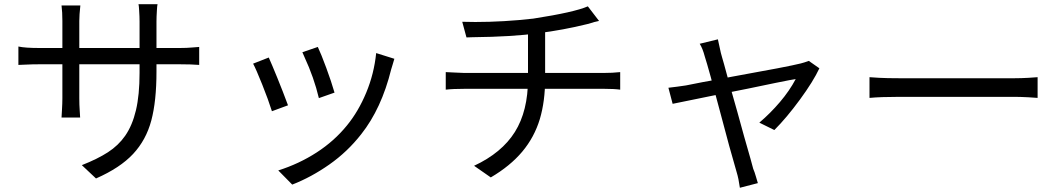

<svg xmlns="http://www.w3.org/2000/svg" viewBox="-20 -798 5030 908"><path d="M434 46 367 -17Q441 -46 490.5 -78Q540 -110 572 -156Q606 -205 623 -277Q640 -349 640 -453V-696Q640 -719 638 -749Q637 -770 635 -778H725Q723 -770 722 -749Q720 -719 720 -696V-459Q720 -320 695.5 -228Q671 -136 609.5 -70Q548 -4 434 46ZM355 -699V-333Q355 -301 357 -275Q359 -249 359 -242H271Q271 -251 273 -277Q275 -311 275 -333V-699Q275 -741 271 -772H360Q355 -727 355 -699ZM167 -571H830Q864 -571 890 -573.5Q916 -576 922 -576V-491Q886 -494 830 -494H167Q133 -494 104 -492.5Q75 -491 67 -491V-578Q99 -571 167 -571Z M1562 -360 1488 -334Q1465 -431 1420 -528L1410 -551L1483 -576Q1499 -542 1523 -477Q1547 -412 1562 -360ZM1837 -493 1830 -470Q1784 -284 1688 -163Q1623 -80 1537.5 -20Q1452 40 1362 75L1296 8Q1394 -23 1477.5 -77Q1561 -131 1621 -205Q1675 -271 1712 -360Q1749 -449 1759 -547L1845 -520ZM1342 -300 1266 -272Q1249 -326 1220 -398.5Q1191 -471 1177 -497L1251 -526Q1265 -495 1291.5 -430Q1318 -365 1342 -300Z M2228 -694Q2362 -694 2502 -710Q2696 -740 2760 -768L2813 -699Q2806 -697 2798 -695.5Q2790 -694 2782 -691L2757 -684Q2644 -656 2525 -641Q2405 -624 2215 -622Q2205 -621 2186 -621L2166 -695Q2186 -694 2228 -694ZM2477 -425V-652L2558 -663V-486V-443V-426Q2558 -319 2533 -235Q2507 -149 2450 -81Q2393 -13 2301 41L2222 -14Q2353 -75 2415 -174Q2477 -273 2477 -425ZM2129 -455Q2161 -453 2176 -453H2443H2570H2688H2782H2834Q2877 -453 2913 -457V-374Q2885 -378 2836 -378H2572H2444H2324H2230H2178Q2121 -378 2088 -374V-457Z M3389 -548Q3392 -538 3395.5 -524.5Q3399 -511 3404 -495Q3424 -419 3467 -269Q3501 -144 3529 -48L3542 0Q3549 16 3555 37.5Q3561 59 3564 68L3479 90Q3473 46 3464 17Q3430 -99 3389 -256Q3331 -476 3313 -531Q3303 -569 3289 -591L3375 -612ZM3642 -183 3571 -218Q3623 -262 3668.5 -315.5Q3714 -369 3743 -424Q3732 -423 3648 -406Q3603 -396 3518 -379Q3365 -349 3161 -307L3141 -383Q3185 -388 3224 -394L3305 -410Q3375 -422 3440 -435Q3708 -483 3767 -498Q3783 -502 3805 -510L3855 -475Q3826 -413 3763 -327Q3700 -241 3642 -183Z M4231 -428H4455H4556H4652H4730H4779Q4808 -428 4844 -430L4887 -433V-335L4843 -338Q4803 -340 4780 -340H4556H4455H4360H4281H4231Q4145 -340 4092 -335V-433Q4101 -432 4138 -430Q4175 -428 4231 -428Z"/></svg>

Font: Merged Yaku Han JP
Style: Regular
Weight: 400
Designer: Ryoko NISHIZUKA 西塚涼子 (kana, bopomofo & ideographs); Paul D. Hunt (Latin, Greek & Cyrillic); Sandoll Communications 산돌커뮤니
Foundry: Adobe
Version: Version 2.004